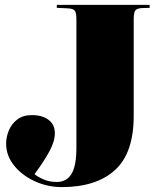

<svg xmlns="http://www.w3.org/2000/svg" viewBox="-20 -750 651 784"><path d="M232 14Q175 14 123 -9.5Q71 -33 38 -73.5Q5 -114 5 -164Q5 -190 16 -217Q27 -244 50.5 -262Q74 -280 110 -280Q153 -280 178.5 -260.5Q204 -241 204 -206Q204 -173 181.5 -131.5Q159 -90 121 -39Q132 -29 156.5 -18Q181 -7 212 -7Q252 -7 272 -40Q292 -73 292 -147V-671Q292 -697 285.5 -706Q279 -715 256 -716L212 -718V-730H591V-718L559 -717Q538 -716 532 -706.5Q526 -697 526 -671V-277Q526 -125 449.5 -55.5Q373 14 232 14Z"/></svg>

Font: Literata 72pt Black
Style: Regular
Weight: 900
Designer: Latin by Veronika Burian and Jose Scaglione. Greek by Irene Vlachou. Cyrillic by Vera Evstafieva.
Foundry: TypeTogether
Version: Version 3.002